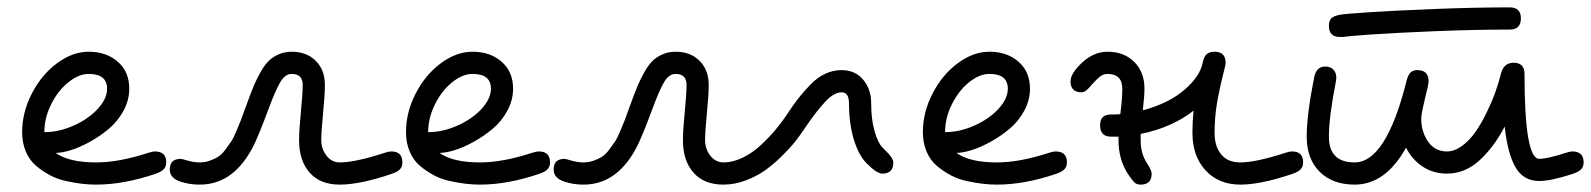

<svg xmlns="http://www.w3.org/2000/svg" viewBox="-20 -500 4309 520"><path d="M40 -142.1Q40 -195.8 66.2 -246.6Q92.3 -297.4 134.3 -328.6Q176.3 -359.9 220.2 -359.9Q268.1 -359.9 299.1 -332.8Q330.1 -305.7 330.1 -259.8Q330.1 -229 314.7 -200.4Q299.3 -171.9 275.6 -151.9Q252 -131.8 224.4 -116.5Q196.8 -101.1 172.4 -93.5Q147.9 -85.9 130.9 -85.9Q166.5 -60.1 240.2 -60.1Q301.8 -60.1 380.9 -85.9Q392.6 -89.8 399.9 -89.8Q430.2 -89.8 430.2 -60.1Q430.2 -48.3 423.1 -41.3Q416 -34.2 399.9 -28.8Q314.5 0 240.2 0Q221.7 0 202.6 -2.2Q183.6 -4.4 159.7 -9.5Q135.7 -14.6 115.5 -25.4Q95.2 -36.1 77.6 -51Q60.1 -65.9 50 -89.4Q40 -112.8 40 -142.1ZM100.1 -142.1Q139.2 -142.1 179 -159.7Q218.8 -177.2 244.4 -204.8Q270 -232.4 270 -259.8Q270 -299.8 220.2 -299.8Q193.4 -299.8 165.3 -277.3Q137.2 -254.9 118.7 -217.8Q100.1 -180.7 100.1 -142.1Z M439.9 -40Q439.9 -56.6 447.8 -63.2Q455.6 -69.8 469.7 -69.8Q471.7 -69.8 488.8 -64.9Q505.9 -60.1 520 -60.1Q534.7 -60.1 547.9 -64.7Q561 -69.3 570.8 -75.4Q580.6 -81.5 590.3 -94.7Q600.1 -107.9 606.2 -116.9Q612.3 -126 620.4 -145.3Q628.4 -164.6 632.3 -174.3Q636.2 -184.1 644 -206.5Q645.5 -210.4 646.5 -212.9Q647.5 -215.3 648.7 -218.8Q649.9 -222.2 650.9 -225.1Q661.1 -252.9 668.7 -270.8Q676.3 -288.6 687 -307.1Q697.8 -325.7 709 -336.2Q720.2 -346.7 735.8 -353.3Q751.5 -359.9 770 -359.9Q810.5 -359.9 835.2 -335.2Q859.9 -310.5 859.9 -270Q859.9 -242.2 855 -193.4Q850.1 -144.5 850.1 -120.1Q850.1 -96.7 864.3 -78.4Q878.4 -60.1 899.9 -60.1Q941.9 -60.1 1021 -85.9Q1032.7 -89.8 1040 -89.8Q1069.8 -89.8 1069.8 -60.1Q1069.8 -48.3 1063 -41.3Q1056.2 -34.2 1040 -28.8Q954.6 0 899.9 0Q847.2 0 818.6 -32.5Q790 -64.9 790 -120.1Q790 -147.9 794.9 -196.8Q799.8 -245.6 799.8 -270Q799.8 -299.8 770 -299.8Q752 -299.8 738.8 -277.1Q725.6 -254.4 707 -204.1Q679.7 -130.4 665.5 -103Q616.2 -7.3 533.7 -0.5Q526.9 0 520 0Q493.7 0 469.7 -7.8Q439.9 -17.6 439.9 -40Z M1079.6 -142.1Q1079.6 -195.8 1105.7 -246.6Q1131.8 -297.4 1173.8 -328.6Q1215.8 -359.9 1259.8 -359.9Q1307.6 -359.9 1338.6 -332.8Q1369.6 -305.7 1369.6 -259.8Q1369.6 -229 1354.2 -200.4Q1338.9 -171.9 1315.2 -151.9Q1291.5 -131.8 1263.9 -116.5Q1236.3 -101.1 1211.9 -93.5Q1187.5 -85.9 1170.4 -85.9Q1206.1 -60.1 1279.8 -60.1Q1341.3 -60.1 1420.4 -85.9Q1432.1 -89.8 1439.5 -89.8Q1469.7 -89.8 1469.7 -60.1Q1469.7 -48.3 1462.6 -41.3Q1455.6 -34.2 1439.5 -28.8Q1354 0 1279.8 0Q1261.2 0 1242.2 -2.2Q1223.1 -4.4 1199.2 -9.5Q1175.3 -14.6 1155 -25.4Q1134.8 -36.1 1117.2 -51Q1099.6 -65.9 1089.6 -89.4Q1079.6 -112.8 1079.6 -142.1ZM1139.6 -142.1Q1178.7 -142.1 1218.5 -159.7Q1258.3 -177.2 1283.9 -204.8Q1309.6 -232.4 1309.6 -259.8Q1309.6 -299.8 1259.8 -299.8Q1232.9 -299.8 1204.8 -277.3Q1176.8 -254.9 1158.2 -217.8Q1139.6 -180.7 1139.6 -142.1Z M1479.5 -40Q1479.5 -56.6 1487.3 -63.2Q1495.1 -69.8 1509.3 -69.8Q1511.2 -69.8 1528.3 -64.9Q1545.4 -60.1 1559.6 -60.1Q1574.2 -60.1 1587.4 -64.7Q1600.6 -69.3 1610.4 -75.4Q1620.1 -81.5 1629.9 -94.7Q1639.6 -107.9 1645.8 -116.9Q1651.9 -126 1659.9 -145.3Q1668 -164.6 1671.9 -174.3Q1675.8 -184.1 1683.6 -206.5Q1685.1 -210.4 1686 -212.9Q1687 -215.3 1688.2 -218.8Q1689.5 -222.2 1690.4 -225.1Q1700.7 -252.9 1708.3 -270.8Q1715.8 -288.6 1726.6 -307.1Q1737.3 -325.7 1748.5 -336.2Q1759.8 -346.7 1775.4 -353.3Q1791 -359.9 1809.6 -359.9Q1850.1 -359.9 1874.8 -335.2Q1899.4 -310.5 1899.4 -270Q1899.4 -242.2 1894.5 -193.4Q1889.6 -144.5 1889.6 -120.1Q1889.6 -96.7 1903.8 -78.4Q1918 -60.1 1939.5 -60.1Q1964.8 -60.1 1991.5 -73Q2018.1 -85.9 2040.8 -107.2Q2063.5 -128.4 2079.8 -147.9Q2096.2 -167.5 2109.4 -187Q2127.9 -215.3 2141.4 -232.7Q2154.8 -250 2174.3 -270.3Q2193.8 -290.5 2215.1 -300.3Q2236.3 -310.1 2259.3 -310.1Q2295.9 -310.1 2317.6 -284.4Q2339.4 -258.8 2339.4 -220.2Q2339.4 -177.7 2348.4 -145.5Q2357.4 -113.3 2369.6 -101.1Q2381.8 -88.9 2386.7 -83.5Q2391.6 -78.1 2395.5 -71.8Q2399.4 -65.4 2399.4 -60.1Q2399.4 -29.8 2369.6 -29.8Q2355 -29.8 2327.6 -57.1Q2305.2 -79.6 2292.2 -123Q2279.3 -166.5 2279.3 -220.2Q2279.3 -250 2259.3 -250Q2238.8 -250 2214.6 -224.1Q2190.4 -198.2 2159.7 -152.8Q2147.5 -134.3 2133.8 -116.9Q2120.1 -99.6 2097.7 -77.4Q2075.2 -55.2 2052.2 -38.8Q2029.3 -22.5 1999.3 -11.2Q1969.2 0 1939.5 0Q1886.7 0 1858.2 -32.5Q1829.6 -64.9 1829.6 -120.1Q1829.6 -147.9 1834.5 -196.8Q1839.4 -245.6 1839.4 -270Q1839.4 -299.8 1809.6 -299.8Q1791.5 -299.8 1778.3 -277.1Q1765.1 -254.4 1746.6 -204.1Q1719.2 -130.4 1705.1 -103Q1655.8 -7.3 1573.2 -0.5Q1566.4 0 1559.6 0Q1533.2 0 1509.3 -7.8Q1479.5 -17.6 1479.5 -40Z M2479.5 -142.1Q2479.5 -195.8 2505.6 -246.6Q2531.7 -297.4 2573.7 -328.6Q2615.7 -359.9 2659.7 -359.9Q2707.5 -359.9 2738.5 -332.8Q2769.5 -305.7 2769.5 -259.8Q2769.5 -229 2754.2 -200.4Q2738.8 -171.9 2715.1 -151.9Q2691.4 -131.8 2663.8 -116.5Q2636.2 -101.1 2611.8 -93.5Q2587.4 -85.9 2570.3 -85.9Q2606 -60.1 2679.7 -60.1Q2741.2 -60.1 2820.3 -85.9Q2832 -89.8 2839.4 -89.8Q2869.6 -89.8 2869.6 -60.1Q2869.6 -48.3 2862.5 -41.3Q2855.5 -34.2 2839.4 -28.8Q2753.9 0 2679.7 0Q2661.1 0 2642.1 -2.2Q2623 -4.4 2599.1 -9.5Q2575.2 -14.6 2554.9 -25.4Q2534.7 -36.1 2517.1 -51Q2499.5 -65.9 2489.5 -89.4Q2479.5 -112.8 2479.5 -142.1ZM2539.6 -142.1Q2578.6 -142.1 2618.4 -159.7Q2658.2 -177.2 2683.8 -204.8Q2709.5 -232.4 2709.5 -259.8Q2709.5 -299.8 2659.7 -299.8Q2632.8 -299.8 2604.7 -277.3Q2576.7 -254.9 2558.1 -217.8Q2539.6 -180.7 2539.6 -142.1Z M2879.4 -279.8Q2879.4 -301.3 2910.9 -330.6Q2942.4 -359.9 2979.5 -359.9Q3024.4 -359.9 3052 -332.3Q3079.6 -304.7 3079.6 -259.8Q3079.6 -241.7 3075.2 -201.2Q3145.5 -220.2 3187.7 -256.6Q3230 -293 3237.3 -330.1Q3240.2 -345.7 3247.6 -352.8Q3254.9 -359.9 3269.5 -359.9Q3299.3 -359.9 3299.3 -330.1Q3299.3 -325.7 3297.4 -317.9Q3282.2 -257.8 3275.9 -220Q3269.5 -182.1 3269.5 -140.1Q3269.5 -103.5 3287.4 -81.8Q3305.2 -60.1 3339.4 -60.1Q3381.3 -60.1 3460.4 -85.9Q3472.2 -89.8 3479.5 -89.8Q3509.3 -89.8 3509.3 -60.1Q3509.3 -48.3 3502.4 -41.3Q3495.6 -34.2 3479.5 -28.8Q3394 0 3339.4 0Q3280.3 0 3244.9 -38.8Q3209.5 -77.6 3209.5 -140.1Q3209.5 -169.9 3212.4 -200.2Q3154.8 -154.8 3069.3 -137.2V-120.1Q3069.3 -83.5 3086.4 -58.1Q3099.1 -38.6 3099.1 -29.8Q3099.1 0 3069.3 0Q3059.1 0 3053.2 -5.1Q3047.4 -10.3 3036.1 -26.9Q3009.3 -66.9 3009.3 -120.1V-129.9H2989.3Q2959.5 -129.9 2959.5 -160.2Q2959.5 -176.8 2967.3 -183.3Q2975.1 -189.9 2989.3 -189.9Q3006.3 -189.9 3014.2 -190.9Q3019.5 -231 3019.5 -259.8Q3019.5 -299.8 2979.5 -299.8Q2965.3 -299.8 2952.9 -287.4Q2940.4 -274.9 2929.7 -262.5Q2918.9 -250 2909.2 -250Q2879.4 -250 2879.4 -279.8Z M3519 -129.9Q3519 -188.5 3539.1 -290Q3544.9 -319.8 3568.8 -319.8Q3583.5 -319.8 3591.3 -311.5Q3599.1 -303.2 3599.1 -290Q3599.1 -284.7 3598.1 -279.8Q3579.1 -183.1 3579.1 -129.9Q3579.1 -60.1 3648.9 -60.1Q3733.9 -60.1 3789.1 -279.8Q3792.5 -294.4 3798.8 -302.2Q3805.2 -310.1 3818.8 -310.1Q3849.1 -310.1 3849.1 -279.8Q3849.1 -275.9 3847.2 -266.1Q3829.1 -192.4 3829.1 -180.2Q3829.1 -143.1 3847.7 -116.5Q3866.2 -89.8 3898.9 -89.8Q3919.4 -89.8 3939.9 -105Q3960.4 -120.1 3976.3 -143.1Q3992.2 -166 4006.3 -195.1Q4020.5 -224.1 4029.8 -250.2Q4039.1 -276.4 4044.9 -299.8Q4052.2 -330.1 4079.1 -330.1Q4108.9 -330.1 4108.9 -299.8Q4108.9 -69.8 4148.9 -69.8Q4170.4 -69.8 4220.2 -85.9Q4231.9 -89.8 4238.8 -89.8Q4269 -89.8 4269 -60.1Q4269 -48.3 4262 -41.3Q4254.9 -34.2 4238.8 -28.8Q4180.2 -9.8 4148.9 -9.8Q4106 -9.8 4084.5 -46.9Q4063 -84 4055.2 -157.2Q4025.9 -101.1 3986.6 -65.4Q3947.3 -29.8 3898.9 -29.8Q3861.8 -29.8 3833 -48.8Q3804.2 -67.9 3788.1 -100.1Q3732.4 0 3648.9 0Q3588.9 0 3554 -34.9Q3519 -69.8 3519 -129.9ZM3579.1 -430.2Q3579.1 -444.3 3585.9 -450.7Q3592.8 -457 3608.9 -460Q3620.6 -462.4 3687.3 -466.8Q3753.9 -471.2 3863.5 -475.6Q3973.1 -480 4068.8 -480Q4099.1 -480 4099.1 -450.2Q4099.1 -419.9 4068.8 -419.9Q3973.1 -419.9 3866.2 -415.5Q3759.3 -411.1 3695.3 -406.7Q3631.3 -402.3 3619.1 -399.9H3608.9Q3579.1 -399.9 3579.1 -430.2Z"/></svg>

Font: Pecita
Style: Book
Weight: 400
Width: 6
Version: Version 3.4.1